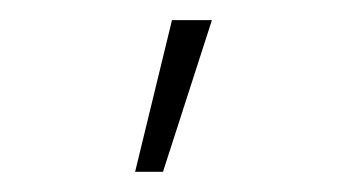

<svg xmlns="http://www.w3.org/2000/svg" viewBox="-20 -759 341 188"><path d="M112.3 -590.8 148.4 -739.3H187.5L139.6 -590.8Z"/></svg>

Font: Post No Bills Colombo
Style: Light
Weight: 400
Designer: Kosala Senevirathne, Siva Puranthara, Lasantha Premarathna, Tharique Azeez
Foundry: Mooniak
Version: Version 1.220 ; ttfautohint (v1.5)